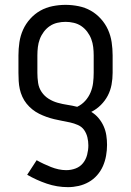

<svg xmlns="http://www.w3.org/2000/svg" viewBox="-20 -548 540 791"><path d="M260 223Q215 223 172.5 208.5Q130 194 92 172L131 112Q145 120 160 127Q175 134 190 140Q205 146 221 149.5Q237 153 253 153Q273 153 291.5 146Q310 139 322 124Q334 109 339 89.5Q344 70 344 51Q344 34 340 17.5Q336 1 326.5 -12.5Q317 -26 301 -33Q285 -40 269 -43.5Q253 -47 236.5 -50Q220 -53 203.5 -57Q187 -61 171.5 -66.5Q156 -72 141 -79.5Q126 -87 113 -97.5Q100 -108 89.5 -121Q79 -134 72 -149.5Q65 -165 61.5 -181Q58 -197 57 -214Q56 -231 56 -248V-320Q56 -347 60 -374Q64 -401 75 -425.5Q86 -450 104.5 -470.5Q123 -491 146 -504Q169 -517 196 -522.5Q223 -528 250 -528Q277 -528 304 -522.5Q331 -517 354 -504Q377 -491 395.5 -470.5Q414 -450 425 -425.5Q436 -401 440 -374Q444 -347 444 -320V-248Q444 -223 439.5 -199Q435 -175 424 -154Q413 -133 395.5 -115.5Q378 -98 356 -87Q373 -77 386 -61.5Q399 -46 407 -28Q415 -10 418 9.5Q421 29 421 49Q421 71 417 93.5Q413 116 404 136.5Q395 157 380 174Q365 191 345.5 202Q326 213 304 218Q282 223 260 223ZM298 -108Q317 -117 331 -132.5Q345 -148 353 -167Q361 -186 363.5 -206.5Q366 -227 366 -248V-320Q366 -337 364 -354Q362 -371 356 -387Q350 -403 339.5 -417Q329 -431 315 -440.5Q301 -450 284 -454Q267 -458 250 -458Q233 -458 216 -454Q199 -450 185 -440.5Q171 -431 160.5 -417Q150 -403 144 -387Q138 -371 136 -354Q134 -337 134 -320V-248Q134 -227 137 -206.5Q140 -186 151.5 -169Q163 -152 180.5 -141Q198 -130 218 -124.5Q238 -119 258 -116Q278 -113 298 -108Z"/></svg>

Font: Iosevka www.saffi
Style: Regular
Weight: 400
Monospace: yes
Designer: Belleve Invis
Foundry: Belleve Invis
Version: Version 22.0.2; ttfautohint (v1.8.3)